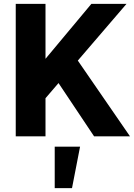

<svg xmlns="http://www.w3.org/2000/svg" viewBox="-20 -710 697 1000"><path d="M178 -153V-357L456 -690H639ZM62 0V-690H217V0ZM470 0 269 -301 367 -421 657 0ZM265 270V54H397L355 270Z"/></svg>

Font: Radio Canada Big
Style: Bold
Weight: 700
Designer: Étienne Aubert Bonn
Foundry: Coppers and Brasses
Version: Version 1.001